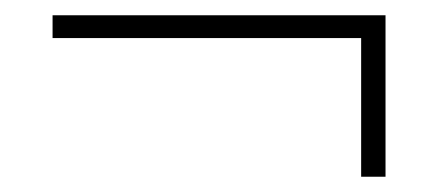

<svg xmlns="http://www.w3.org/2000/svg" viewBox="-20 -405 558 252"><path d="M49 -355V-385H486V-173H454V-366L463 -355Z"/></svg>

Font: Source Serif 4 36pt Light
Style: Italic
Weight: 300
Italic angle: -12°
Designer: Frank Grießhammer
Foundry: Adobe Systems Incorporated
Version: Version 4.004;hotconv 1.0.116;makeotfexe 2.5.65601